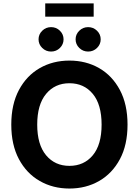

<svg xmlns="http://www.w3.org/2000/svg" viewBox="-20 -1091 811 1121"><path d="M385.3 9.8Q289.1 9.8 212.2 -34.2Q135.3 -78.1 90.6 -161.6Q45.9 -245.1 45.9 -363.3Q45.9 -481.9 90.6 -565.7Q135.3 -649.4 212.2 -693.4Q289.1 -737.3 385.3 -737.3Q481.9 -737.3 558.6 -693.4Q635.3 -649.4 679.9 -565.7Q724.6 -481.9 724.6 -363.3Q724.6 -244.6 679.9 -161.4Q635.3 -78.1 558.6 -34.2Q481.9 9.8 385.3 9.8ZM385.3 -122.6Q470.2 -122.6 521.7 -184.3Q573.2 -246.1 573.2 -363.3Q573.2 -481 521.7 -543Q470.2 -605 385.3 -605Q300.8 -605 249 -542.7Q197.3 -480.5 197.3 -363.3Q197.3 -246.6 249 -184.6Q300.8 -122.6 385.3 -122.6ZM526.9 -1071.3V-993.7H244.1V-1071.3ZM278.3 -790Q248 -790 226.6 -811Q205.1 -832 205.1 -861.3Q205.1 -890.6 226.6 -911.6Q248 -932.6 278.3 -932.6Q308.6 -932.6 329.8 -911.6Q351.1 -890.6 351.1 -861.3Q351.1 -832 329.8 -811Q308.6 -790 278.3 -790ZM494.6 -790Q464.4 -790 442.9 -811Q421.4 -832 421.4 -861.3Q421.4 -890.6 442.9 -911.6Q464.4 -932.6 494.6 -932.6Q524.9 -932.6 546.4 -911.6Q567.9 -890.6 567.9 -861.3Q567.9 -832 546.4 -811Q524.9 -790 494.6 -790Z"/></svg>

Font: Inter
Style: Bold
Weight: 700
Designer: Rasmus Andersson
Foundry: rsms
Version: Version 4.001;git-9221beed3